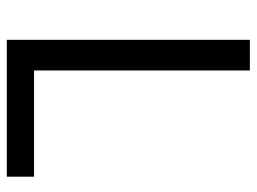

<svg xmlns="http://www.w3.org/2000/svg" viewBox="-115 -639 754 564"><g transform="rotate(90 262.0 -357.0)"><path d="M97 0V-714H187V-80H499V0Z"/></g></svg>

Font: Noto Sans Cham
Style: Regular
Weight: 400
Designer: Monotype Design Team
Foundry: Monotype Imaging Inc.
Version: Version 2.002